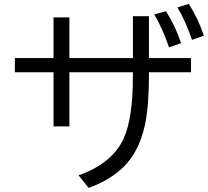

<svg xmlns="http://www.w3.org/2000/svg" viewBox="-20 -887 1040 958"><path d="M643.1 -806.2H723.1V-597.2H933.1V-526.4H723.1V-507.3Q723.1 -355.5 702.6 -261.2Q673.8 -131.3 598.6 -56.2Q530.8 11.2 422.4 50.8L372.1 -12.2Q540 -71.3 597.2 -196.3Q643.1 -296.4 643.1 -507.3V-526.4H326.2V-256.3H247.1V-526.4H54.2V-597.2H247.1V-800.3H326.2V-597.2H643.1ZM823.2 -650.9Q792.5 -741.7 750 -814.9L808.1 -831.1Q856.4 -754.9 883.3 -671.9ZM938 -688Q905.8 -783.2 865.2 -850.1L922.4 -867.2Q968.8 -794.9 997.1 -709Z"/></svg>

Font: BIZ UDGothic
Style: Regular
Weight: 400
Monospace: yes
Designer: TypeBank Co., Ltd.
Foundry: Morisawa Inc.
Version: Version 1.05